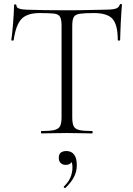

<svg xmlns="http://www.w3.org/2000/svg" viewBox="-20 -674 672 970"><path d="M180 -608Q117 -608 88.5 -578Q60 -548 49 -471Q49 -469 43 -469Q37 -469 37 -471Q39 -483 41.5 -506Q44 -529 46 -555.5Q48 -582 49.5 -606.5Q51 -631 51 -647Q51 -652 57 -652Q63 -652 63 -647Q63 -637 72.5 -632.5Q82 -628 94.5 -626.5Q107 -625 116 -625Q202 -622 317 -622Q388 -622 429.5 -623.5Q471 -625 510 -625Q543 -625 561.5 -629.5Q580 -634 585 -650Q586 -654 591 -654Q596 -654 596 -650Q595 -635 593 -610Q591 -585 590 -557.5Q589 -530 588 -506.5Q587 -483 587 -471Q587 -469 581 -469Q575 -469 575 -471Q575 -548 549 -578Q523 -608 454 -608Q407 -608 383.5 -604.5Q360 -601 352.5 -587.5Q345 -574 345 -542V-81Q345 -52 352 -37Q359 -22 380.5 -17Q402 -12 446 -12Q448 -12 448 -6Q448 0 446 0Q420 0 387.5 -1Q355 -2 317 -2Q281 -2 248.5 -1Q216 0 189 0Q187 0 187 -6Q187 -12 189 -12Q232 -12 254 -17Q276 -22 283.5 -37Q291 -52 291 -81V-544Q291 -576 283 -589.5Q275 -603 251 -605.5Q227 -608 180 -608ZM311 275Q307 277 303.5 273.5Q300 270 303 268Q326 246 336 222Q346 198 346 173Q346 151 340.5 143Q335 135 327 130L343 127Q346 143 336.5 151Q327 159 313 159Q296 159 286.5 149.5Q277 140 277 124Q277 104 288 96.5Q299 89 315 89Q341 89 354.5 107Q368 125 368 160Q368 194 353 221.5Q338 249 311 275Z"/></svg>

Font: Cormorant Garamond Light
Style: Regular
Weight: 300
Designer: Christian Thalmann (Catharsis Fonts)
Foundry: Catharsis Fonts
Version: Version 4.001